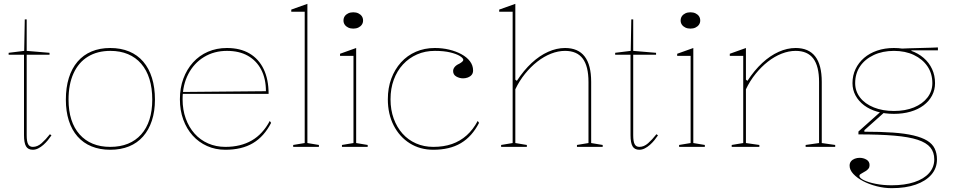

<svg xmlns="http://www.w3.org/2000/svg" viewBox="-20 -765 4970 1000"><path d="M151 15Q126 15 115.5 -3Q105 -21 105 -61V-480H25V-490L106 -500L109 -664H119V-500L238 -490V-480H119V-61Q119 -28 126.5 -14Q134 0 151 0Q175 0 196.5 -19Q218 -38 240 -66L248 -60Q240 -48 229.5 -35Q219 -22 206 -10.5Q193 1 179 8Q165 15 151 15Z M554 -515Q609 -515 652.5 -497Q696 -479 726 -444Q756 -409 771.5 -359Q787 -309 787 -246Q787 -185 771 -136.5Q755 -88 725 -54Q695 -20 652 -2.5Q609 15 554 15Q500 15 457 -2.5Q414 -20 384 -54Q354 -88 338.5 -136.5Q323 -185 323 -246Q323 -309 338.5 -359Q354 -409 384 -444Q414 -479 457 -497Q500 -515 554 -515ZM555 -500Q487 -500 438 -470Q389 -440 363 -383Q337 -326 337 -246Q337 -188 351.5 -142.5Q366 -97 394.5 -65Q423 -33 463 -16.5Q503 0 554 0Q606 0 646.5 -16.5Q687 -33 715.5 -65Q744 -97 758.5 -142.5Q773 -188 773 -246Q773 -306 758.5 -353Q744 -400 715.5 -433Q687 -466 646.5 -483Q606 -500 555 -500Z M1162 -515Q1231 -515 1279.5 -486.5Q1328 -458 1353.5 -404.5Q1379 -351 1379 -276H931V-286L1365 -290Q1365 -355 1340.5 -402Q1316 -449 1271 -474.5Q1226 -500 1162 -500Q1095 -500 1042.5 -468Q990 -436 960.5 -379Q931 -322 931 -248Q931 -193 947.5 -147.5Q964 -102 993.5 -69Q1023 -36 1064 -18Q1105 0 1154 0Q1194 0 1228.5 -8.5Q1263 -17 1291.5 -33.5Q1320 -50 1343.5 -75.5Q1367 -101 1385 -135L1392 -125Q1374 -90 1350.5 -63.5Q1327 -37 1297.5 -19.5Q1268 -2 1232 6.5Q1196 15 1154 15Q1102 15 1058.5 -4.5Q1015 -24 983.5 -59Q952 -94 934.5 -142Q917 -190 917 -248Q917 -307 935 -355.5Q953 -404 985.5 -440Q1018 -476 1063 -495.5Q1108 -515 1162 -515Z M1581 -20 1641 -10V0H1507V-10L1567 -20V-704H1497V-715L1581 -745Z M1820 -616Q1805 -616 1793.5 -621.5Q1782 -627 1775.5 -636.5Q1769 -646 1769 -658Q1769 -671 1775.5 -680.5Q1782 -690 1793.5 -695.5Q1805 -701 1820 -701Q1835 -701 1846.5 -695.5Q1858 -690 1864.5 -680.5Q1871 -671 1871 -658Q1871 -646 1864.5 -636.5Q1858 -627 1846.5 -621.5Q1835 -616 1820 -616ZM1761 0V-10L1821 -20V-474H1751V-485L1835 -515V-20L1895 -10V0Z M2237 15Q2168 15 2114.5 -18.5Q2061 -52 2030.5 -111.5Q2000 -171 2000 -248Q2000 -307 2018 -355.5Q2036 -404 2068.5 -440Q2101 -476 2146 -495.5Q2191 -515 2245 -515Q2284 -515 2319.5 -506.5Q2355 -498 2383.5 -482.5Q2412 -467 2428 -445.5Q2444 -424 2444 -398Q2444 -384 2436.5 -375Q2429 -366 2417 -361.5Q2405 -357 2392 -357Q2373 -357 2356.5 -366.5Q2340 -376 2340 -395Q2340 -406 2348 -416Q2356 -426 2372 -433Q2393 -445 2393 -453Q2393 -462 2375.5 -473Q2358 -484 2325 -492Q2292 -500 2245 -500Q2194 -500 2152 -481.5Q2110 -463 2079 -429.5Q2048 -396 2031 -350Q2014 -304 2014 -248Q2014 -193 2030.5 -147.5Q2047 -102 2076.5 -69Q2106 -36 2147 -18Q2188 0 2237 0Q2291 0 2334 -15Q2377 -30 2410.5 -60Q2444 -90 2468 -135L2475 -125Q2457 -90 2433.5 -63.5Q2410 -37 2380.5 -19.5Q2351 -2 2315 6.5Q2279 15 2237 15Z M3119 -10V0H2985V-10L3045 -20V-338Q3045 -420 3015 -460Q2985 -500 2923 -500Q2887 -500 2850 -485.5Q2813 -471 2778.5 -444Q2744 -417 2714.5 -380.5Q2685 -344 2664 -300V-20L2724 -10V0H2590V-10L2650 -20V-704H2580V-715L2664 -745V-350L2672 -344Q2708 -399 2749 -437Q2790 -475 2834.5 -495Q2879 -515 2923 -515Q2957 -515 2982.5 -504Q3008 -493 3025 -471Q3042 -449 3050.5 -416Q3059 -383 3059 -338V-20Z M3310 15Q3285 15 3274.5 -3Q3264 -21 3264 -61V-480H3184V-490L3265 -500L3268 -664H3278V-500L3397 -490V-480H3278V-61Q3278 -28 3285.5 -14Q3293 0 3310 0Q3334 0 3355.5 -19Q3377 -38 3399 -66L3407 -60Q3399 -48 3388.5 -35Q3378 -22 3365 -10.5Q3352 1 3338 8Q3324 15 3310 15Z M3576 -616Q3561 -616 3549.5 -621.5Q3538 -627 3531.5 -636.5Q3525 -646 3525 -658Q3525 -671 3531.5 -680.5Q3538 -690 3549.5 -695.5Q3561 -701 3576 -701Q3591 -701 3602.5 -695.5Q3614 -690 3620.5 -680.5Q3627 -671 3627 -658Q3627 -646 3620.5 -636.5Q3614 -627 3602.5 -621.5Q3591 -616 3576 -616ZM3517 0V-10L3577 -20V-474H3507V-485L3591 -515V-20L3651 -10V0Z M4330 -10V0H4176V-10L4246 -20V-338Q4246 -420 4216 -460Q4186 -500 4124 -500Q4088 -500 4051 -485.5Q4014 -471 3979.5 -444Q3945 -417 3915.5 -380.5Q3886 -344 3865 -300V-20L3935 -10V0H3791V-10L3851 -20V-474H3781V-485L3865 -515V-350L3873 -344Q3909 -399 3950 -437Q3991 -475 4035.5 -495Q4080 -515 4124 -515Q4158 -515 4183.5 -504Q4209 -493 4226 -471Q4243 -449 4251.5 -416Q4260 -383 4260 -338V-20Z M4624 215Q4585 215 4546 205Q4507 195 4475.5 178.5Q4444 162 4424.5 141Q4405 120 4405 98Q4405 84 4412.5 75Q4420 66 4432 61.5Q4444 57 4457 57Q4477 57 4493 66.5Q4509 76 4509 95Q4509 106 4503.5 113Q4498 120 4490.5 125Q4483 130 4475 134Q4467 138 4461.5 142Q4456 146 4456 151Q4456 162 4479.5 173.5Q4503 185 4541.5 192.5Q4580 200 4624 200Q4692 200 4742 183.5Q4792 167 4819 136.5Q4846 106 4846 65Q4846 28 4825.5 3Q4805 -22 4759.5 -37Q4714 -52 4638 -58.5Q4562 -65 4451 -65V-80L4572 -188L4584 -178L4482 -87V-79Q4567 -79 4630.5 -74.5Q4694 -70 4738 -59.5Q4782 -49 4809 -32.5Q4836 -16 4848 8.5Q4860 33 4860 65Q4860 111 4831 144.5Q4802 178 4749.5 196.5Q4697 215 4624 215ZM4636 -172Q4588 -172 4548.5 -183.5Q4509 -195 4480.5 -216.5Q4452 -238 4436 -267.5Q4420 -297 4420 -332Q4420 -372 4436 -405.5Q4452 -439 4480.5 -463.5Q4509 -488 4548.5 -501.5Q4588 -515 4636 -515Q4684 -515 4723 -501.5Q4762 -488 4790.5 -463.5Q4819 -439 4834.5 -405.5Q4850 -372 4850 -332Q4850 -297 4834.5 -267.5Q4819 -238 4790.5 -216.5Q4762 -195 4722.5 -183.5Q4683 -172 4636 -172ZM4636 -187Q4695 -187 4740 -205.5Q4785 -224 4810.5 -257Q4836 -290 4836 -332Q4836 -382 4810.5 -419.5Q4785 -457 4740 -478.5Q4695 -500 4636 -500Q4577 -500 4531 -478.5Q4485 -457 4459.5 -419.5Q4434 -382 4434 -332Q4434 -290 4459.5 -257Q4485 -224 4531 -205.5Q4577 -187 4636 -187ZM4727 -490 4678 -512Q4697 -513 4715.5 -513.5Q4734 -514 4753 -514.5Q4772 -515 4790.5 -515.5Q4809 -516 4827.5 -516.5Q4846 -517 4865 -518V-503H4727Z"/></svg>

Font: Kalnia Thin
Style: Regular
Weight: 250
Designer: Frida Medrano
Foundry: Frida Medrano
Version: Version 1.105